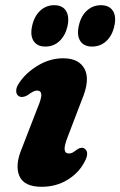

<svg xmlns="http://www.w3.org/2000/svg" viewBox="-20 -705 463 738"><path d="M245 -115Q252.5 -115 259 -118.5Q265.5 -122 277 -131Q294 -142 306 -133Q325 -118.5 304 -81Q282 -39.5 238.5 -13.2Q195 13 140 13Q72.5 13 54.5 -28.5Q36.5 -70 64.5 -136L124 -289.5Q140.5 -328.5 138.8 -342.8Q137 -357 121.5 -357Q109.5 -357 86 -339Q65.5 -327.5 52 -335.5Q42.5 -341.5 42.2 -355.5Q42 -369.5 53.5 -386Q79 -425 125.5 -453Q172 -481 223 -481Q284 -481 305.5 -439.2Q327 -397.5 294.5 -321L239.5 -177Q226.5 -143.5 228.5 -129.2Q230.5 -115 245 -115ZM154.5 -526Q123.3 -526 109.3 -547.2Q95.4 -568.5 103.4 -605Q111.3 -642 134.1 -663.5Q156.9 -685 188.4 -685Q220 -685 233.6 -663.5Q247.2 -642 239.6 -605Q231.6 -569 209 -547.5Q186.4 -526 154.5 -526ZM333.9 -526Q302.7 -526 288.7 -547.2Q274.7 -568.5 282.7 -605Q290.3 -642 313.3 -663.5Q336.3 -685 367.8 -685Q399.8 -685 413.8 -663.5Q427.8 -642 419.4 -605Q411.8 -569 389 -547.5Q366.2 -526 333.9 -526Z"/></svg>

Font: Fraunces 9pt Soft
Style: Bold Italic
Weight: 700
Italic angle: -16°
Version: Version 1.000;[b76b70a41]